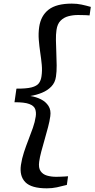

<svg xmlns="http://www.w3.org/2000/svg" viewBox="-20 -867 515 1046"><path d="M235 159Q151.3 159 118.3 125.8Q85.4 92.6 94 31.8Q99.2 -3.2 110.5 -37.5Q121.8 -71.9 134.9 -105.4Q148.1 -138.9 159.2 -170.7Q170.3 -202.5 174.6 -231.9Q178.1 -255.1 171.7 -272.8Q165.3 -290.5 139.5 -300.4Q113.7 -310.3 58.9 -310L69.5 -384.1Q124.3 -383.7 152.5 -391.1Q180.7 -398.6 192 -413.8Q203.2 -429.1 206.2 -452.2Q210.5 -481.6 207.5 -514.1Q204.4 -546.6 199.2 -580.9Q194.1 -615.1 191.3 -650.2Q188.5 -685.2 193.5 -720Q202.5 -781.7 244.9 -814.5Q287.4 -847.3 371.2 -847.3Q399.7 -847.3 424 -842.1Q448.2 -836.9 474.7 -829.4L468 -783Q462.9 -783.8 449.4 -784.3Q435.9 -784.8 422.5 -785Q409.1 -785.2 403.9 -785.2Q377.7 -785.2 352.6 -778.6Q327.5 -772 309.9 -754.2Q292.3 -736.4 287.7 -703.2Q284.2 -679.9 284.7 -647.8Q285.2 -615.7 286.8 -580.1Q288.3 -544.6 288.7 -510.7Q289 -476.9 285 -450.3Q280.6 -417.2 259.7 -395.6Q238.9 -374 208.6 -361.7Q178.4 -349.3 145.1 -344Q176.8 -339.2 203.2 -325.9Q229.6 -312.6 244.2 -289.7Q258.8 -266.8 254 -233.7Q250.5 -207.3 241.8 -174.4Q233.1 -141.5 223.2 -107Q213.2 -72.6 204.9 -41.2Q196.6 -9.9 193.5 13.5Q188.8 47.4 201.1 65.2Q213.3 83 236.1 89.6Q259 96.2 285.9 96.2Q291.8 96.2 305.4 95.8Q318.9 95.4 332.3 94.6Q345.8 93.9 350.8 93.2L344.2 140.4Q315.5 147.9 289.7 153.5Q264 159 235 159Z"/></svg>

Font: Merriweather 7pt Light
Style: Italic
Weight: 300
Italic angle: -7.8°
Designer: Eben Sorkin
Foundry: Eben Sorkin
Version: Version 2.200;gftools[0.9.31]